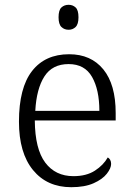

<svg xmlns="http://www.w3.org/2000/svg" viewBox="-20 -770 554 800"><path d="M277 10Q176 10 117.5 -61.5Q59 -133 59 -263Q59 -404 113.5 -474Q168 -544 268 -544Q359 -544 410.5 -481Q462 -418 462 -299V-268H125Q126 -149 168.5 -92.5Q211 -36 286 -36Q340 -36 375.5 -59Q411 -82 429 -114Q435 -111 439 -104Q443 -97 443 -87Q443 -69 425 -46Q407 -23 370 -6.5Q333 10 277 10ZM394 -308Q394 -396 363.5 -449.5Q333 -503 266 -503Q198 -503 165 -451.5Q132 -400 127 -308ZM266 -646Q248 -646 236 -657.5Q224 -669 224 -698Q224 -728 236 -739Q248 -750 266 -750Q283 -750 295 -739Q307 -728 307 -698Q307 -669 295 -657.5Q283 -646 266 -646Z"/></svg>

Font: Noto Serif Gujarati Light
Style: Regular
Weight: 300
Version: Version 2.102